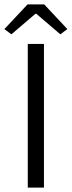

<svg xmlns="http://www.w3.org/2000/svg" viewBox="-35 -858 328 878"><path d="M17 -701 -15 -725 91 -838H167L273 -725L241 -701L131 -795H127ZM92 0V-657H166V0Z"/></svg>

Font: Assistant
Style: Regular
Weight: 400
Designer: Hebrew By Ben Nathan, Latin by Paul Hunt
Version: Version 2.001;PS 002.001;hotconv 1.0.88;makeotf.lib2.5.64775